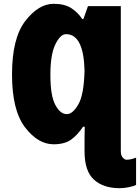

<svg xmlns="http://www.w3.org/2000/svg" viewBox="-20 -746 733 1006"><path d="M261 -726Q182 -726 112.5 -636Q43 -546 43 -356Q43 -168 111 -79Q179 10 261 10Q318 10 352 -14Q386 -38 415 -82H424Q423 -44 423 -18Q423 8 423 45V47Q423 151 472.5 195.5Q522 240 606 240Q631 240 656.5 234.5Q682 229 693 223V80Q687 82 673.5 86.5Q660 91 642 91Q634 91 623.5 80Q613 69 613 46V-714H441L417 -646H411Q389 -680 354 -703Q319 -726 261 -726ZM330 -148Q296 -148 270 -196Q244 -244 244 -354Q244 -460 270 -513.5Q296 -567 326 -567Q418 -567 423 -377Q420 -250 390.5 -199Q361 -148 330 -148Z"/></svg>

Font: Noto Sans Display SemiCondensed Black
Style: Regular
Weight: 900
Width: 4
Designer: Monotype Design Team
Foundry: Monotype Imaging Inc.
Version: Version 1.900